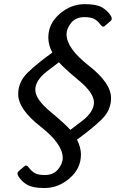

<svg xmlns="http://www.w3.org/2000/svg" viewBox="-20 -735 606 937"><path d="M68.8 -275.9Q68.8 -335.4 115 -380.4Q161.1 -425.3 235.4 -478.5Q215.8 -515.6 215.8 -551.8Q215.8 -619.1 270.8 -667Q325.7 -714.8 393.6 -714.8Q450.7 -714.8 477.5 -699.2Q504.4 -683.6 520 -659.2Q531.2 -642.1 519.5 -632.3L490.2 -607.4Q481.9 -599.6 469.2 -616.2Q455.6 -634.3 439.5 -642.8Q423.3 -651.4 391.1 -651.4Q350.6 -651.4 327.6 -623.8Q304.7 -596.2 304.7 -567.9Q304.7 -499.5 413.3 -414.6Q522 -329.6 522 -256.3Q522 -196.8 475.8 -151.9Q429.7 -106.9 355.5 -53.7Q375 -16.6 375 19.5Q375 86.9 320.1 134.8Q265.1 182.6 197.3 182.6Q140.1 182.6 113.3 167Q86.4 151.4 70.8 127Q59.6 109.9 71.3 100.1L100.6 75.2Q108.9 67.4 121.6 84Q135.3 102.1 151.4 110.6Q167.5 119.1 199.7 119.1Q240.2 119.1 263.2 91.6Q286.1 64 286.1 35.6Q286.1 -32.7 177.5 -117.7Q68.8 -202.6 68.8 -275.9ZM152.3 -296.9Q152.3 -251 225.6 -190.2Q298.8 -129.4 323.2 -101.1L380.4 -144.5Q438.5 -189 438.5 -235.4Q438.5 -281.2 365.2 -342Q292 -402.8 267.6 -431.2L210.4 -387.7Q152.3 -343.3 152.3 -296.9Z"/></svg>

Font: Istok Web
Style: BoldItalic
Weight: 700
Italic angle: -13°
Designer: Andrey V. Panov
Foundry: Andrey V. Panov
Version: Version 1.0.2g